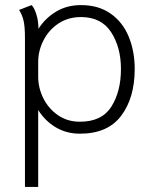

<svg xmlns="http://www.w3.org/2000/svg" viewBox="-20 -515 604 754"><path d="M78 -365Q78 -411 72.5 -434Q67 -457 55 -476L104 -495Q114 -486 122.5 -459.5Q131 -433 131 -402Q158 -444 200.5 -469.5Q243 -495 298 -495Q367 -495 414.5 -461.5Q462 -428 485.5 -371Q509 -314 509 -244Q509 -131 456 -60.5Q403 10 294 10Q241 10 199 -15Q157 -40 130 -83V219H78ZM455 -244Q455 -329 416.5 -388.5Q378 -448 298 -448Q248 -448 210 -423Q172 -398 151 -357Q130 -316 130 -272V-214Q130 -170 150 -129.5Q170 -89 207 -63Q244 -37 294 -37Q380 -37 417.5 -96.5Q455 -156 455 -244Z"/></svg>

Font: Niramit ExtraLight
Style: Regular
Weight: 200
Designer: Katatrad Aksorn Co.,Ltd.
Foundry: Cadson Demak Co.,Ltd.
Version: Version 1.000; ttfautohint (v1.6)